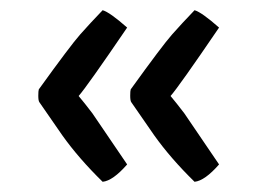

<svg xmlns="http://www.w3.org/2000/svg" viewBox="-20 -446 519 376"><path d="M57 -246Q55 -249 55 -258.5Q55 -268 56 -271Q118 -357 137 -378.5Q156 -400 181 -426Q195 -422 229 -392Q150 -276 134 -258Q145 -245 161 -224L229 -124Q201 -92 181 -90Q134 -136 102 -181ZM237 -246Q235 -249 235 -258.5Q235 -268 236 -271Q298 -357 317 -378.5Q336 -400 361 -426Q375 -422 409 -392Q330 -276 314 -258Q325 -245 341 -224L409 -124Q381 -92 361 -90Q314 -136 282 -181Z"/></svg>

Font: Inika
Style: Regular
Weight: 400
Designer: Constanza Artigas Preller
Foundry: Constanza Artigas Preller
Version: Version 1.001